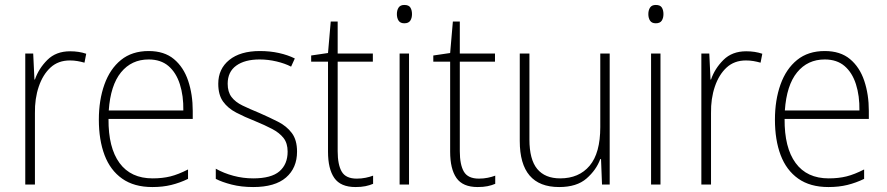

<svg xmlns="http://www.w3.org/2000/svg" viewBox="-20 -745 3581 775"><path d="M263 -538Q299 -538 328 -528L321 -492Q307 -496 292.5 -498.5Q278 -501 262 -501Q215 -501 184 -472.5Q153 -444 136.5 -395.5Q120 -347 121 -288V0H82V-529H114L119 -424H121Q136 -468 171 -503Q206 -538 263 -538Z M580 -539Q643 -539 682 -506.5Q721 -474 739.5 -419Q758 -364 758 -297V-265H418Q417 -149 462.5 -87Q508 -25 596 -25Q636 -25 668 -33Q700 -41 739 -61V-23Q706 -7 671.5 1.5Q637 10 595 10Q521 10 473 -24Q425 -58 402 -119Q379 -180 379 -262Q379 -341 401.5 -404Q424 -467 468.5 -503Q513 -539 580 -539ZM580 -505Q511 -505 468.5 -453Q426 -401 419 -299H720Q721 -358 706 -405Q691 -452 660 -478.5Q629 -505 580 -505Z M1179 -133Q1179 -67 1134.5 -28.5Q1090 10 1002 10Q954 10 915 0Q876 -10 851 -23V-64Q883 -46 922 -35.5Q961 -25 1002 -25Q1075 -25 1108 -53.5Q1141 -82 1141 -133Q1141 -167 1124.5 -188Q1108 -209 1078.5 -224.5Q1049 -240 1010 -256Q967 -273 933.5 -290.5Q900 -308 880.5 -335Q861 -362 861 -407Q861 -467 905.5 -503Q950 -539 1029 -539Q1070 -539 1106 -531Q1142 -523 1170 -509L1155 -476Q1130 -489 1096 -497Q1062 -505 1028 -505Q968 -505 933.5 -480Q899 -455 899 -407Q899 -374 914.5 -353.5Q930 -333 959 -319Q988 -305 1027 -289Q1068 -271 1102.5 -253.5Q1137 -236 1158 -208Q1179 -180 1179 -133Z M1420 -24Q1439 -24 1456 -27.5Q1473 -31 1486 -36V-3Q1472 3 1455 6.5Q1438 10 1415 10Q1355 10 1329.5 -26.5Q1304 -63 1304 -133V-496H1236V-521L1304 -531L1315 -658H1343V-529H1485V-496H1343V-135Q1343 -80 1359.5 -52Q1376 -24 1420 -24Z M1612 -725Q1630 -725 1636.5 -714.5Q1643 -704 1643 -688Q1643 -672 1636 -661.5Q1629 -651 1612 -651Q1596 -651 1589 -661.5Q1582 -672 1582 -688Q1582 -704 1589 -714.5Q1596 -725 1612 -725ZM1631 -529V0H1593V-529Z M1913 -24Q1932 -24 1949 -27.5Q1966 -31 1979 -36V-3Q1965 3 1948 6.5Q1931 10 1908 10Q1848 10 1822.5 -26.5Q1797 -63 1797 -133V-496H1729V-521L1797 -531L1808 -658H1836V-529H1978V-496H1836V-135Q1836 -80 1852.5 -52Q1869 -24 1913 -24Z M2441 -529V0H2410L2406 -103H2403Q2387 -59 2347.5 -24.5Q2308 10 2237 10Q2078 10 2078 -176V-529H2117V-182Q2117 -101 2148.5 -63Q2180 -25 2241 -25Q2317 -25 2360 -76Q2403 -127 2403 -232V-529Z M2627 -725Q2645 -725 2651.5 -714.5Q2658 -704 2658 -688Q2658 -672 2651 -661.5Q2644 -651 2627 -651Q2611 -651 2604 -661.5Q2597 -672 2597 -688Q2597 -704 2604 -714.5Q2611 -725 2627 -725ZM2646 -529V0H2608V-529Z M2992 -538Q3028 -538 3057 -528L3050 -492Q3036 -496 3021.5 -498.5Q3007 -501 2991 -501Q2944 -501 2913 -472.5Q2882 -444 2865.5 -395.5Q2849 -347 2850 -288V0H2811V-529H2843L2848 -424H2850Q2865 -468 2900 -503Q2935 -538 2992 -538Z M3309 -539Q3372 -539 3411 -506.5Q3450 -474 3468.5 -419Q3487 -364 3487 -297V-265H3147Q3146 -149 3191.5 -87Q3237 -25 3325 -25Q3365 -25 3397 -33Q3429 -41 3468 -61V-23Q3435 -7 3400.5 1.5Q3366 10 3324 10Q3250 10 3202 -24Q3154 -58 3131 -119Q3108 -180 3108 -262Q3108 -341 3130.5 -404Q3153 -467 3197.5 -503Q3242 -539 3309 -539ZM3309 -505Q3240 -505 3197.5 -453Q3155 -401 3148 -299H3449Q3450 -358 3435 -405Q3420 -452 3389 -478.5Q3358 -505 3309 -505Z"/></svg>

Font: Noto Sans Kannada SemiCondensed ExtraLight
Style: Regular
Weight: 200
Width: 4
Designer: Jelle Bosma - Monotype Design Team
Foundry: Monotype Imaging Inc.
Version: Version 2.005; ttfautohint (v1.8.4.7-5d5b)